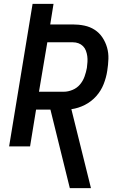

<svg xmlns="http://www.w3.org/2000/svg" viewBox="-20 -755 640 990"><path d="M449 215H340L240 -190H166L135 0H27L148 -735H256L239 -629H355Q386 -629 415 -623Q444 -617 468 -601.5Q492 -586 508 -562Q524 -538 532 -510Q540 -482 539 -451.5Q538 -421 533 -390Q528 -356 514.5 -321.5Q501 -287 476 -259Q451 -231 417.5 -214Q384 -197 348 -192ZM309 -282Q331 -282 354 -291.5Q377 -301 392.5 -319.5Q408 -338 416 -360.5Q424 -383 428 -405Q430 -420 431 -435.5Q432 -451 430 -465.5Q428 -480 423 -493.5Q418 -507 408 -517Q398 -527 384.5 -532Q371 -537 355 -537H224L181 -282Z"/></svg>

Font: Iosevka SmBd Ex Obl
Style: Regular
Weight: 600
Width: 7
Italic angle: -9°
Monospace: yes
Designer: Belleve Invis
Foundry: Belleve Invis
Version: Version 32.5.0; ttfautohint (v1.8.4)